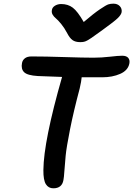

<svg xmlns="http://www.w3.org/2000/svg" viewBox="-20 -1062 727 1048"><path d="M599.1 -1042Q621.1 -1042 633.8 -1028.6Q646.5 -1015.1 644 -996.1Q641.6 -981.9 623.8 -964.1Q606 -946.3 543 -900.9Q527.8 -890.1 507.6 -875.5Q487.3 -860.8 479.2 -855.2Q471.2 -849.6 459.5 -842.8Q447.8 -835.9 438.7 -834Q429.7 -832 418 -832Q391.6 -832 376 -843Q360.4 -854 346.2 -881.8Q331.5 -909.7 314 -931.2Q296.4 -952.6 284.9 -961.9Q273.4 -971.2 267.1 -982.4Q260.7 -993.7 263.2 -1006.8Q265.1 -1021.5 280 -1030.8Q294.9 -1040 314 -1040Q351.1 -1040 377.4 -1020Q403.8 -1000 437 -941.9Q491.2 -988.3 525.1 -1011.2Q559.1 -1034.2 571.3 -1038.1Q583.5 -1042 599.1 -1042ZM271 -34.2Q244.6 -34.2 230.5 -56.4Q216.3 -78.6 216.8 -133.8Q218.3 -291.5 318.8 -642.1Q289.1 -642.6 186 -647Q129.4 -650.4 111.6 -668Q93.8 -685.5 100.1 -717.8Q103 -733.9 116 -743.9Q128.9 -753.9 151.9 -753.9Q227.1 -753.9 330.8 -750.5Q434.6 -747.1 490.2 -747.1Q534.2 -747.1 579.6 -752.4Q625 -757.8 647 -757.8Q670.4 -757.8 680.2 -745.8Q689.9 -733.9 686 -714.8Q678.2 -677.2 635.7 -658.7Q593.3 -640.1 538.1 -640.1H425.8Q424.3 -619.6 415 -579.1Q381.8 -454.6 362.3 -356.2Q342.8 -257.8 338.4 -212.2Q334 -166.5 331.5 -129.4Q329.1 -92.3 326.2 -79.1Q318.4 -34.2 271 -34.2Z"/></svg>

Font: Shantell Sans Bouncy
Style: Italic
Weight: 500
Italic angle: -11.31°
Designer: Stephen Nixon, Anya Danilova, Shantell Martin
Foundry: Arrow Type
Version: Version 1.006;[9816181b4]